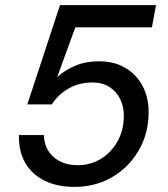

<svg xmlns="http://www.w3.org/2000/svg" viewBox="-20 -720 657 752"><path d="M271 12Q205 12 155.5 -12Q106 -36 79.5 -81Q53 -126 54 -191H152Q153 -138 189.5 -105.5Q226 -73 284 -73Q334 -73 374.5 -97.5Q415 -122 439.5 -165Q464 -208 465 -262Q466 -301 451 -331.5Q436 -362 408.5 -379.5Q381 -397 343 -397Q289 -397 248 -373Q207 -349 183 -311H87L215 -700H591L575 -613H275L204 -418Q233 -445 274.5 -462.5Q316 -480 368 -480Q415 -480 451.5 -464Q488 -448 513 -420Q538 -392 550.5 -355.5Q563 -319 562 -277Q561 -194 522 -128.5Q483 -63 418 -25.5Q353 12 271 12Z"/></svg>

Font: DM Sans 20pt Medium
Style: Italic
Weight: 500
Italic angle: -10°
Version: Version 4.004;gftools[0.9.30]